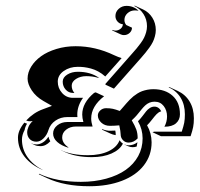

<svg xmlns="http://www.w3.org/2000/svg" viewBox="-20 -641 710 683"><path d="M43.9 -151.4Q43.9 -177 66.7 -204.8L69.1 -203.6Q72 -202.1 76.2 -200.9Q69.3 -189.7 67.6 -178.7Q58.1 -160.9 58.1 -144.8Q58.1 -110.1 77.9 -82Q97.7 -54 134 -35.4Q91.1 -53.5 67.5 -83.4Q43.9 -113.3 43.9 -151.4ZM73.2 -212.4Q99.1 -240.2 132.1 -252.2L164.8 -264.4L134.5 -281.7Q107.9 -296.9 93 -319.5Q78.1 -342 78.1 -361.3Q78.1 -383.3 91.1 -404.2Q104 -425 126.2 -441Q148.4 -457 180.7 -466.8Q212.9 -476.6 249 -476.6Q319.3 -476.6 385.7 -444.8Q400.9 -437.7 412.6 -434.3L354.5 -368.9Q342.5 -379.6 329.5 -386.7Q316.4 -393.8 303.5 -397.2Q290.5 -400.6 279.7 -402Q268.8 -403.3 256.8 -403.3Q227.8 -403.3 206.7 -388.4Q185.5 -373.5 185.5 -350.6Q185.5 -327.4 200.9 -310.2Q216.3 -293 239.3 -293H275.4Q254.9 -264.4 254.9 -233.4Q254.9 -229.2 255.4 -224.6H219.7Q195.8 -224.6 177.4 -212Q158.9 -199.5 152.3 -178.2Q147 -160.6 134.9 -148.8Q122.8 -137 109.4 -137Q94.5 -137 85.6 -146.4Q76.7 -155.8 76.7 -170.2Q76.7 -179.2 81.3 -189.9Q85.9 -200.7 96.4 -210.7Q91.3 -209.5 86.7 -209.5Q79.3 -209.5 73.2 -212.4ZM90.6 -131.1V-131.3Q99.1 -127.4 109.4 -127.2Q121.3 -127.2 132.8 -134.5Q144.3 -141.8 152.3 -155Q154.3 -146.5 158.9 -138.4Q143.3 -121.1 124 -121.1Q111.8 -121.1 104.7 -124.5ZM118.2 -21 119.1 -22.9Q180.7 5.9 267.6 5.9Q316.7 5.9 357.7 -5.4Q398.7 -16.6 427.2 -36.7Q455.8 -56.9 471.6 -85.7Q487.3 -114.5 487.3 -148.9Q487.1 -181.2 471.4 -208.5L470.7 -209.7L471.9 -210.9Q478.8 -217.5 486.8 -228Q494.9 -238.5 499.9 -245Q504.9 -251.5 512.7 -256.6Q520.5 -261.7 529.3 -261.7Q537.4 -261.7 543.8 -257.1Q550.3 -252.4 553.5 -244.4H551.5Q543.7 -241.9 536.7 -234.6Q529.8 -227.3 520.5 -215.2Q511.2 -203.1 503.2 -195.3Q519 -167.5 519.3 -134.8Q519.3 -88.4 491.8 -52.9Q464.4 -17.3 413.9 2.1Q363.5 21.5 297.9 21.5Q209.5 21.5 148.2 -7.1ZM168.9 -166Q168.9 -183.1 183.8 -195.1Q198.7 -207 219.7 -207H276.6Q272.5 -221.7 272.5 -233.4Q272.5 -275.4 314.7 -310.5L320.3 -312.5L350.3 -298.6Q304.4 -262.7 304.4 -219.2Q304.4 -206.8 309.3 -190.9H249.8Q229.5 -190.9 215.3 -179.7Q201.2 -168.5 201.2 -152.3Q201.2 -132.3 221.9 -117.9L224.1 -115.2Q198.2 -122.8 183.6 -136Q168.9 -149.2 168.9 -166ZM197 -106.4 197.3 -106.7Q235.1 -88.9 293 -88.9Q336.2 -88.9 366.1 -103.1Q396 -117.4 405.3 -142.1Q409.9 -134.8 417.2 -130.1Q406 -107.9 376.7 -95Q347.4 -82 306.6 -82Q251.2 -82 211.4 -99.9ZM203.1 -350.6Q203.1 -365.5 219.1 -375.6Q235.1 -385.7 256.8 -385.7Q302 -385.7 332.8 -363.8L328.9 -364.3Q308.8 -370.1 287.1 -370.1Q265.9 -370.1 250.5 -360.2Q235.1 -350.3 235.1 -336.4Q235.1 -323 242.9 -312.5L244.6 -310.5H239.3Q224.1 -310.5 213.6 -322.3Q203.1 -334 203.1 -350.6ZM328.1 -230.5Q328.1 -240.2 336.7 -248.2Q345.2 -256.1 357.4 -256.1Q371.6 -256.1 381.5 -253.9Q391.4 -251.7 406 -246.3Q410.4 -251.2 417.7 -259.6Q425 -268.1 429.6 -273.4Q434.1 -278.8 441.5 -286.3Q449 -293.7 454.8 -298.5Q460.7 -303.2 469 -308.5Q477.3 -313.7 485.5 -316.7Q493.7 -319.6 503.9 -321.7Q514.2 -323.7 525.4 -323.7Q568.1 -323.7 594.1 -300.2Q620.1 -276.6 620.1 -234.4Q620.1 -214.8 606.2 -202.5Q592.3 -190.2 564.9 -190.2Q574.2 -208 574.2 -226.8Q574.2 -248.5 562.3 -263.9Q550.3 -279.3 529.8 -279.3Q520 -279.3 511.6 -275.8Q503.2 -272.2 496.5 -265.9Q489.7 -259.5 484.4 -252.9Q479 -246.3 472 -237.7Q465.1 -229 459.5 -223.4L448.7 -212.9Q460 -193.8 464.8 -180.4Q469.7 -167 469.7 -148.7Q455.6 -133.8 437.5 -133.8Q425.8 -133.8 417.5 -142.3Q409.2 -150.9 409.2 -163.1Q409.2 -173.1 404.3 -195.1Q386.2 -193.4 371.1 -193.4Q352.8 -193.4 340.5 -204.6Q328.1 -215.8 328.1 -230.5ZM342.5 -179.9 343.3 -181.6Q360.4 -175.5 371.1 -175.8Q380.6 -175.8 390.1 -176.5Q391.6 -168.9 391.6 -163.1Q391.4 -161.9 391.4 -160.4L389.6 -160.6Q380.9 -162.1 372.6 -166ZM355 -339.8 355.2 -342.8 449.2 -449.5Q460 -461.7 465.8 -468.6Q471.7 -475.6 480 -486.8Q488.3 -498 492.4 -506.6Q496.6 -515.1 499.8 -526.1Q502.9 -537.1 502.9 -547.9Q502.9 -571.5 490.5 -590.9Q478 -610.4 457.8 -619.6L459.2 -621.1L489.3 -607.2Q509.5 -597.7 521.9 -578.1Q534.2 -558.6 534.2 -534.2Q534.2 -523.2 531.1 -512Q528.1 -500.7 523.7 -491.8Q519.3 -482.9 511.5 -471.9Q503.7 -460.9 497.4 -453.4Q491.2 -445.8 481 -434.1L385.3 -325.7ZM379.2 -532.7 379.9 -534.7Q385 -532.2 390.6 -532.2Q400.4 -532.2 408.3 -538.2Q416.3 -544.2 417.2 -554.7Q406 -555.7 398.3 -564.1Q390.6 -572.5 390.6 -584Q390.6 -598.9 402.2 -609.5Q413.8 -620.1 430.2 -620.1Q454.3 -620.1 472.9 -603.3H469.7Q465.1 -604 460.2 -604Q444.6 -604 433.6 -594Q422.6 -584 422.6 -570.1Q422.6 -559.8 429.2 -552L449.5 -542.5Q449.5 -531.5 441 -523.8Q432.6 -516.1 420.7 -516.1Q414.8 -516.1 409.2 -518.8ZM421.6 -127.4V-127.7Q429.2 -124.3 437.5 -124Q454.6 -124 469 -135Q468 -127.2 466.1 -119.6Q459 -117.4 451.7 -117.4Q443.6 -117.4 435.8 -120.8ZM522.5 -170.7 527.8 -172.6H626.5Q632.8 -191.7 635.3 -204.2Q637.7 -216.8 637.7 -234.4Q637.7 -268.6 622.6 -293.3Q607.4 -318.1 579.8 -330.6L581.8 -331.5L612.1 -317.6Q639.4 -304.9 654.5 -279.8Q669.7 -254.6 669.7 -220.2Q669.7 -201.9 667.1 -189.1Q664.6 -176.3 658 -156.5H552.5Z"/></svg>

Font: AgreloyS1
Style: Medium
Weight: 400
Designer: gluk
Foundry: gluk
Version: Version 0.27